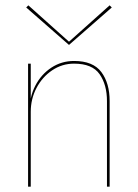

<svg xmlns="http://www.w3.org/2000/svg" viewBox="-20 -698 515 718"><path d="M95 -460H85V0H95ZM380 -320V0H390V-320Q390 -387 359 -428.5Q328 -470 257 -470Q210 -470 172 -445Q134 -420 112 -377.5Q90 -335 90 -280H95Q95 -328 116.5 -369Q138 -410 175 -435Q212 -460 257 -460Q325 -460 352.5 -420.5Q380 -381 380 -320ZM238 -542 86 -678 78 -670 238 -530 398 -670 390 -678Z"/></svg>

Font: Jost Thin
Style: Regular
Weight: 250
Version: Version 3.710